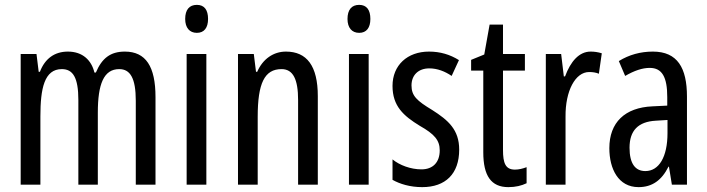

<svg xmlns="http://www.w3.org/2000/svg" viewBox="-20 -759 2906 789"><path d="M493 -547C434 -547 399 -520 374 -461H368C356 -511 320 -547 259 -547C205 -547 165 -519 144 -464H139L130 -537H65V0H146V-281C146 -395 162 -475 234 -475C280 -475 302 -440 302 -348V0H382V-296C382 -413 406 -475 470 -475C515 -475 538 -438 538 -345V0H619V-360C619 -486 579 -547 493 -547Z M789 -739C758 -739 741 -719 741 -681C741 -645 759 -624 789 -624C819 -624 835 -645 835 -681C835 -718 820 -739 789 -739ZM828 -537H747V0H828Z M1155 -547C1104 -547 1060 -517 1037 -464H1032L1023 -537H958V0H1039V-279C1039 -417 1067 -475 1137 -475C1185 -475 1205 -432 1205 -348V0H1286V-364C1286 -488 1241 -547 1155 -547Z M1456 -739C1425 -739 1408 -719 1408 -681C1408 -645 1426 -624 1456 -624C1486 -624 1502 -645 1502 -681C1502 -718 1487 -739 1456 -739ZM1495 -537H1414V0H1495Z M1867 -144C1867 -226 1822 -265 1756 -307C1693 -345 1671 -365 1671 -408C1671 -450 1699 -478 1744 -478C1777 -478 1808 -466 1836 -447L1866 -512C1829 -535 1789 -547 1743 -547C1654 -547 1593 -491 1593 -406C1593 -323 1638 -283 1705 -242C1765 -208 1787 -183 1787 -141C1787 -92 1759 -63 1712 -63C1668 -63 1622 -80 1593 -104V-20C1623 -3 1665 10 1715 10C1811 10 1867 -45 1867 -144Z M2096 -62C2057 -62 2047 -89 2047 -143V-469H2137V-537H2047V-658H1992L1970 -535L1916 -513V-469H1966V-133C1966 -37 1998 10 2069 10C2099 10 2123 4 2144 -6V-72C2128 -66 2112 -62 2096 -62Z M2407 -547C2360 -547 2325 -507 2302 -445H2297L2286 -537H2223V0H2304V-280C2303 -385 2344 -463 2401 -463C2416 -463 2429 -461 2441 -456L2453 -540C2437 -545 2422 -547 2407 -547Z M2663 -547C2612 -547 2565 -534 2523 -508L2549 -447C2587 -469 2620 -480 2650 -480C2701 -480 2722 -442 2722 -360V-325L2661 -322C2548 -317 2484 -256 2484 -150C2484 -65 2521 10 2604 10C2660 10 2699 -18 2727 -74H2729L2741 0H2803V-362C2803 -480 2764 -547 2663 -547ZM2675 -263 2723 -266V-212C2723 -114 2688 -56 2632 -56C2591 -56 2567 -86 2567 -152C2567 -222 2602 -259 2675 -263Z"/></svg>

Font: Noto Sans Myanmar UI ExtraCondensed
Style: Regular
Weight: 400
Width: 2
Designer: Monotype Design Team
Foundry: Monotype Imaging Inc.
Version: Version 2.103